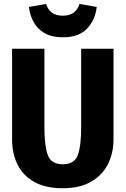

<svg xmlns="http://www.w3.org/2000/svg" viewBox="-20 -965 655 1002"><path d="M572.3 -710.8V-237.9Q572.3 -165.1 542.8 -107.4Q513.3 -49.7 454.6 -16.2Q395.9 17.4 307.7 17.4Q219 17.4 160.3 -14.9Q101.5 -47.2 72.3 -104.6Q43.1 -162.1 43.1 -237.9V-710.8H211.8V-300.5Q211.8 -204.6 229.2 -156.2Q246.7 -107.7 307.7 -107.7Q368.7 -107.7 386.2 -156.2Q403.6 -204.6 403.6 -300.5V-710.8ZM307.7 -770.3Q251.3 -770.3 213.8 -791.5Q176.4 -812.8 156.2 -848.7Q135.9 -884.6 130.8 -928.7L220.5 -944.6Q239.5 -883.1 307.7 -883.1Q375.9 -883.1 394.9 -944.6L484.6 -928.7Q477.9 -862.6 435.1 -816.4Q392.3 -770.3 307.7 -770.3Z"/></svg>

Font: FiraCode Nerd Font Mono
Style: Bold
Weight: 700
Monospace: yes
Designer: Carrois Corporate, Edenspiekermann AG, Nikita Prokopov
Foundry: Carrois Corporate, Edenspiekermann AG, Nikita Prokopov
Version: Version 6.002;Nerd Fonts 3.3.0